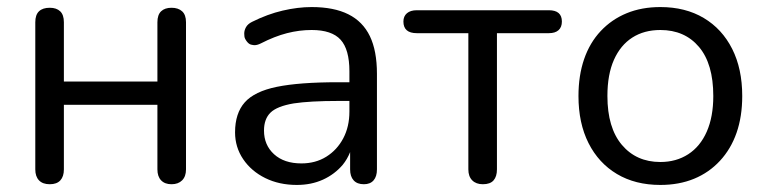

<svg xmlns="http://www.w3.org/2000/svg" viewBox="-20 -515 2174 544"><path d="M121 7Q101 7 90.5 -4Q80 -15 80 -35V-452Q80 -473 90.5 -483Q101 -493 121 -493Q140 -493 150.5 -483Q161 -473 161 -452V-284H426V-452Q426 -473 436.5 -483Q447 -493 466 -493Q485 -493 496 -483Q507 -473 507 -452V-35Q507 -15 496 -4Q485 7 466 7Q447 7 436.5 -4Q426 -15 426 -35V-218H161V-35Q161 -15 151 -4Q141 7 121 7Z M821 9Q771 9 731.5 -10.5Q692 -30 669 -64Q646 -98 646 -140Q646 -194 673.5 -225Q701 -256 764.5 -269Q828 -282 938 -282H970V-313Q970 -375 945 -402.5Q920 -430 863 -430Q828 -430 793 -421Q758 -412 719 -392Q709 -387 701 -387Q698 -387 691.5 -388.5Q685 -390 679 -398Q673 -406 672.5 -412Q672 -418 672 -420Q672 -429 677 -438Q682 -447 694 -453Q738 -475 781 -485Q824 -495 863 -495Q926 -495 967 -474.5Q1008 -454 1028 -412.5Q1048 -371 1048 -306V-35Q1048 -15 1038.5 -4Q1029 7 1011 7Q992 7 982 -4Q972 -15 972 -35V-84Q964 -64 951 -48Q928 -21 895 -6Q862 9 821 9ZM812 -222Q765 -214 746.5 -196Q728 -178 728 -145Q728 -104 756.5 -78Q785 -52 834 -52Q874 -52 904.5 -71Q935 -90 952.5 -123Q970 -156 970 -199V-229H939Q858 -229 812 -222Z M1348 7Q1329 7 1318 -4Q1307 -15 1307 -35V-421H1161Q1123 -421 1123 -454Q1123 -469 1133 -477.5Q1143 -486 1161 -486H1535Q1572 -486 1572 -454Q1572 -438 1562.5 -429.5Q1553 -421 1535 -421H1388V-35Q1388 -15 1378.5 -4Q1369 7 1348 7Z M1851 9Q1780 9 1728 -22Q1676 -53 1647.5 -109.5Q1619 -166 1619 -243Q1619 -301 1635 -347.5Q1651 -394 1682 -427Q1713 -460 1755.5 -477.5Q1798 -495 1851 -495Q1922 -495 1974 -464Q2026 -433 2054.5 -376.5Q2083 -320 2083 -243Q2083 -185 2067 -139Q2051 -93 2020 -59.5Q1989 -26 1946.5 -8.5Q1904 9 1851 9ZM1851 -56Q1896 -56 1930 -78Q1964 -100 1982.5 -142Q2001 -184 2001 -243Q2001 -334 1960.5 -382Q1920 -430 1851 -430Q1805 -430 1771.5 -408.5Q1738 -387 1719.5 -345.5Q1701 -304 1701 -243Q1701 -153 1742 -104.5Q1783 -56 1851 -56Z"/></svg>

Font: Nunito
Style: Regular
Weight: 400
Designer: Vernon Adams
Foundry: Vernon Adams
Version: Version 3.602